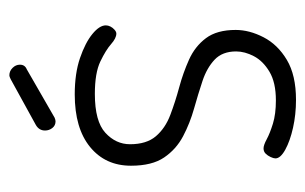

<svg xmlns="http://www.w3.org/2000/svg" viewBox="-144 -374 667 420"><g transform="rotate(90 190.0 -164.5)"><path d="M187 6Q141 6 107.5 -5.5Q74 -17 55 -32.5Q36 -48 36 -62Q36 -67 38.5 -72Q41 -77 45.5 -81Q50 -85 54 -85Q64 -85 77 -73.5Q90 -62 115 -50Q140 -38 186 -38Q246 -38 271 -61Q296 -84 296 -115Q296 -151 278.5 -171.5Q261 -192 232 -203Q203 -214 171.5 -222.5Q140 -231 111 -244Q82 -257 64 -281Q46 -305 46 -346Q46 -376 62 -407Q78 -438 111.5 -458Q145 -478 199 -478Q231 -478 260 -471.5Q289 -465 308 -454.5Q327 -444 327 -433Q327 -429 324 -422.5Q321 -416 316.5 -411.5Q312 -407 305 -407Q298 -407 285 -414Q272 -421 251 -427.5Q230 -434 200 -434Q161 -434 137.5 -420Q114 -406 103.5 -386Q93 -366 93 -347Q93 -317 111 -300Q129 -283 157.5 -273.5Q186 -264 218 -255Q250 -246 278.5 -231Q307 -216 325 -189.5Q343 -163 343 -117Q343 -61 302 -27.5Q261 6 187 6ZM145 149Q136 149 129 142Q122 135 122 126Q122 115 132 111L238 50Q243 48 246 48Q255 48 260.5 55Q266 62 266 71Q266 84 254 91L154 146Q152 147 149.5 148Q147 149 145 149Z"/></g></svg>

Font: Dosis Light
Style: Regular
Weight: 300
Designer: EdgarTolentino, PabloImpallari, IginoMarini
Foundry: EdgarTolentino, PabloImpallari, IginoMarini
Version: Version 3.001; ttfautohint (v1.8.2)